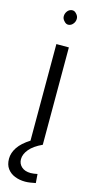

<svg xmlns="http://www.w3.org/2000/svg" viewBox="-153 -817 553 1084"><g transform="rotate(15 123.5 -275.0)"><path d="M88 0V-569H161V0ZM100 -704Q87 -717 87.5 -733Q88 -749 98 -762Q107 -774 122.5 -776.5Q138 -779 150 -765Q163 -752 162.5 -735.5Q162 -719 152 -707Q142 -694 127 -692Q112 -690 100 -704ZM118 227Q85 227 57.5 216Q30 205 13.5 182.5Q-3 160 -3 125Q-3 91 19 58Q41 25 89 -5L161 0Q111 23 87 52Q63 81 63 110Q63 137 82.5 154.5Q102 172 136 172Q145 172 155 170.5Q165 169 175 167L179 219Q164 222 148 224.5Q132 227 118 227Z"/></g></svg>

Font: Yaldevi
Style: Regular
Weight: 400
Designer: Sol Matas, Rajitha Manaperi, Kosala Senevirathne
Foundry: Mooniak
Version: Version 1.100